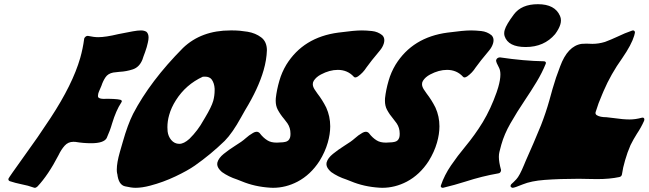

<svg xmlns="http://www.w3.org/2000/svg" viewBox="-20 -895 3091 915"><path d="M146 0Q144 0 142.6 -0.5Q113.3 -11.2 81.5 -17.1Q52.7 -22.9 26.4 -31.7Q20 -34.7 20 -40.5Q20 -42 20.5 -43.9Q22 -48.8 95.2 -150.9Q159.7 -239.3 220.7 -332.5Q326.2 -493.2 362.3 -618.7Q375 -663.6 380.9 -708.5L381.3 -711.4Q382.8 -715.8 387.5 -720Q392.1 -724.1 398.4 -724.1Q427.7 -717.8 447.8 -717.8Q483.4 -717.8 543.9 -732.4Q570.8 -738.3 612.3 -745.6Q636.2 -750 651.9 -750Q667.5 -750 678.2 -743.2Q688 -733.9 688 -716.3Q688 -705.6 684.6 -691.9L679.2 -670.4Q671.9 -646.5 663.6 -625.5Q660.2 -616.7 658.7 -610.8Q644 -574.7 613 -564.5Q582 -554.2 549.3 -552.7Q533.2 -551.3 519.5 -549.3Q494.6 -544.4 482.7 -526.6Q470.7 -508.8 463.4 -486.3Q459 -475.6 454.6 -465.8Q450.2 -456.1 448.2 -448.7Q446.8 -442.4 446.8 -438Q446.8 -432.1 449.7 -429.7Q457 -423.8 475.1 -423.8L493.2 -424.3Q554.7 -423.3 559.1 -416.5Q560.5 -414.6 560.5 -412.6Q560.5 -411.1 560.1 -410.2Q559.1 -408.2 557.6 -405.8Q533.2 -369.1 514.2 -306.6Q504.4 -272 488.3 -236.8Q474.6 -212.4 414.1 -212.4Q377.4 -212.4 339.4 -218.8L329.6 -219.2Q304.7 -219.2 288.1 -200.7Q271.5 -182.1 258.8 -155.3Q210 -61 158.7 -6.3Q151.9 0 146 0Z M626 0Q606.4 0 575.7 -7.1Q544.9 -14.2 539.1 -65.9V-66.4L538.1 -68.4Q536.6 -76.7 536.6 -86.9Q536.6 -119.6 551.3 -170.9L565.4 -219.7Q588.4 -300.8 614.3 -352.5Q695.8 -508.8 852.1 -666.5Q939.5 -750 1078.1 -750H1088.9Q1122.6 -750 1160.2 -743.7Q1197.8 -737.3 1224.6 -717Q1251.5 -696.8 1252 -656.2Q1250.5 -609.4 1236.3 -560.5Q1211.4 -473.6 1147.9 -369.6Q1138.2 -353 1128.9 -335.9Q1087.9 -261.2 1050.8 -223.6Q984.4 -159.2 908.7 -106Q874.5 -82 815.9 -54.2Q757.3 -26.4 695.8 -10.3Q657.2 0 626 0ZM834.5 -209.5Q856.4 -209.5 882.8 -233.4Q923.3 -273.4 949.7 -321.8L957 -334Q987.8 -385.3 996.1 -414.1Q1002.9 -439 1002.9 -465.3V-472.2Q1001.5 -498 989.3 -515.6Q979 -529.8 956.5 -529.8L946.3 -529.3Q865.7 -492.2 818.4 -417.5Q795.9 -382.3 786.1 -346.7Q777.8 -317.9 777.8 -288.6Q777.8 -278.8 778.8 -268.6Q781.7 -245.1 795.9 -228Q811.5 -209.5 834.5 -209.5Z M1281.2 0 1268.1 -0.5Q1194.3 -4.9 1131.3 -31.2L1109.9 -39.6Q1069.3 -52.7 1037.6 -75.2Q1015.1 -94.7 1015.1 -112.8Q1015.1 -117.2 1016.1 -121.1Q1022 -142.1 1046.1 -161.6Q1070.3 -181.2 1099.6 -199.7Q1133.8 -220.7 1150.1 -235.6Q1166.5 -250.5 1186 -261.7Q1195.3 -267.1 1202.6 -267.1Q1211.4 -267.1 1217.8 -260.3Q1234.4 -238.3 1254.4 -226.1Q1271 -215.3 1298.8 -215.3L1316.9 -216.3Q1328.6 -216.3 1339.4 -218.8Q1356.9 -222.2 1362.3 -239.7Q1364.3 -246.6 1364.3 -256.3V-258.3Q1364.3 -286.1 1349.6 -307.6L1334 -328.1Q1316.4 -348.6 1303.7 -372.1Q1293.9 -390.6 1293.9 -415Q1293.9 -420.9 1294.4 -427.2Q1298.8 -467.3 1311.5 -510.7Q1322.8 -550.3 1344.7 -586.9Q1425.8 -717.8 1592.8 -739.7L1597.2 -740.2Q1668.9 -750 1704.6 -750Q1725.1 -750 1752.9 -747.1Q1780.8 -744.1 1801.8 -727.1Q1811.5 -717.3 1811.5 -703.6Q1811.5 -696.8 1809.6 -689.5Q1804.2 -670.4 1790 -653.8Q1746.6 -602.1 1726.1 -573.2Q1710.4 -548.3 1686 -530.8Q1678.2 -525.9 1673.3 -525.9Q1668.9 -525.9 1666 -529.3Q1636.2 -562 1589.8 -562Q1550.8 -562 1509.3 -540Q1486.3 -527.8 1475.1 -509.8Q1472.7 -505.9 1471.7 -502Q1470.7 -498 1470.7 -493.7Q1470.7 -482.4 1479 -469.2L1492.7 -449.2Q1516.6 -418.5 1534.7 -382.3Q1553.7 -340.3 1553.7 -293Q1553.7 -255.9 1542 -215.3Q1529.3 -170.9 1502.4 -127.4Q1460 -62 1397.9 -29.3Q1341.8 0 1281.2 0Z M1801.8 0 1788.6 -0.5Q1714.8 -4.9 1651.9 -31.2L1630.4 -39.6Q1589.8 -52.7 1558.1 -75.2Q1535.6 -94.7 1535.6 -112.8Q1535.6 -117.2 1536.6 -121.1Q1542.5 -142.1 1566.7 -161.6Q1590.8 -181.2 1620.1 -199.7Q1654.3 -220.7 1670.7 -235.6Q1687 -250.5 1706.5 -261.7Q1715.8 -267.1 1723.1 -267.1Q1731.9 -267.1 1738.3 -260.3Q1754.9 -238.3 1774.9 -226.1Q1791.5 -215.3 1819.3 -215.3L1837.4 -216.3Q1849.1 -216.3 1859.9 -218.8Q1877.4 -222.2 1882.8 -239.7Q1884.8 -246.6 1884.8 -256.3V-258.3Q1884.8 -286.1 1870.1 -307.6L1854.5 -328.1Q1836.9 -348.6 1824.2 -372.1Q1814.5 -390.6 1814.5 -415Q1814.5 -420.9 1814.9 -427.2Q1819.3 -467.3 1832 -510.7Q1843.3 -550.3 1865.2 -586.9Q1946.3 -717.8 2113.3 -739.7L2117.7 -740.2Q2189.5 -750 2225.1 -750Q2245.6 -750 2273.4 -747.1Q2301.3 -744.1 2322.3 -727.1Q2332 -717.3 2332 -703.6Q2332 -696.8 2330.1 -689.5Q2324.7 -670.4 2310.5 -653.8Q2267.1 -602.1 2246.6 -573.2Q2231 -548.3 2206.5 -530.8Q2198.7 -525.9 2193.8 -525.9Q2189.5 -525.9 2186.5 -529.3Q2156.7 -562 2110.4 -562Q2071.3 -562 2029.8 -540Q2006.8 -527.8 1995.6 -509.8Q1993.2 -505.9 1992.2 -502Q1991.2 -498 1991.2 -493.7Q1991.2 -482.4 1999.5 -469.2L2013.2 -449.2Q2037.1 -418.5 2055.2 -382.3Q2074.2 -340.3 2074.2 -293Q2074.2 -255.9 2062.5 -215.3Q2049.8 -170.9 2022.9 -127.4Q1980.5 -62 1918.5 -29.3Q1862.3 0 1801.8 0Z M2089.8 0Q2085.9 0 2082.5 -2.9Q2080.6 -4.4 2080.6 -7.3Q2080.6 -9.3 2081.1 -11.2Q2098.1 -61 2129.2 -106.4Q2160.2 -151.9 2196.8 -195.8Q2243.7 -252.4 2280.8 -313Q2318.8 -376 2346.7 -455.1L2354.5 -479.5Q2364.7 -515.1 2364.7 -540Q2364.7 -560.1 2357.9 -572.8Q2344.2 -597.7 2344.2 -606.9Q2344.2 -608.4 2344.7 -609.4Q2348.6 -620.6 2362.3 -621.6Q2478 -604.5 2571.8 -603Q2576.7 -603 2579.6 -600.1Q2581.5 -598.1 2581.5 -595.7Q2581.5 -594.2 2581.1 -592.8V-591.8Q2563.5 -548.3 2537.1 -504.6Q2510.7 -460.9 2481.4 -417.5Q2443.8 -361.8 2412.1 -306.2Q2383.3 -255.9 2369.1 -205.6Q2367.7 -200.7 2359.9 -170.4Q2357.4 -160.2 2357.4 -147.5Q2357.4 -122.1 2367.7 -85.4V-83.5Q2367.7 -81.5 2367.2 -80.1Q2364.7 -70.3 2355 -68.8Q2276.9 -55.2 2198.7 -29.8Q2146.5 -13.2 2093.3 -0.5ZM2485.4 -670.9Q2401.9 -670.9 2384.8 -722.7Q2382.8 -729 2382.8 -736.3Q2382.8 -744.1 2385.3 -752.4Q2392.6 -777.8 2429 -826.4Q2465.3 -875 2543.5 -875Q2625 -875 2648.9 -818.8Q2653.3 -809.1 2653.3 -797.9Q2653.3 -788.6 2650.4 -778.8Q2644 -757.3 2625.5 -732.4Q2573.2 -670.9 2485.4 -670.9Z M2423.3 0Q2420.9 0 2417.5 -2Q2413.1 -3.9 2413.1 -8.3Q2413.1 -9.8 2413.6 -11.7Q2414.6 -16.1 2419.9 -20.3Q2425.3 -24.4 2440.7 -40.8Q2456.1 -57.1 2477.5 -109.4Q2481.4 -119.1 2485.4 -128.4Q2523.4 -212.9 2558.1 -297.9Q2581.5 -357.9 2598.1 -417L2613.3 -471.7Q2628.4 -524.9 2649.4 -578.6Q2685.1 -675.8 2751.5 -686Q2763.2 -687 2774.9 -687L2803.2 -686Q2832.5 -686 2863.3 -695.3Q2893.1 -706.5 2922.4 -720.2Q2957.5 -737.3 2993.2 -749.5L2997.6 -750Q3001 -750 3003.4 -747.1Q3005.9 -744.6 3005.9 -740.7Q3005.9 -739.3 3004.9 -735.4Q3003.9 -731.4 3002.4 -725.1Q2989.7 -682.1 2945.3 -617.7Q2891.1 -542 2856.4 -460.9L2849.6 -444.8Q2831.1 -402.8 2818.4 -360.4Q2817.9 -358.4 2817.9 -356.9Q2817.9 -349.6 2824.7 -345.7Q2839.8 -336.4 2870.1 -336.4L2907.2 -332Q2949.7 -325.7 2980.5 -325.7Q3008.8 -325.7 3038.6 -334L3042.5 -334.5Q3047.9 -334.5 3049.8 -330.6Q3050.8 -328.6 3050.8 -325.7Q3050.8 -323.2 3049.8 -320.3L3049.3 -318.8Q3035.2 -287.1 3015.1 -257.3Q2998.5 -231 2984.9 -203.6Q2969.2 -167.5 2959 -131.3Q2948.7 -97.2 2943.8 -63L2943.4 -62Q2941.4 -53.7 2931.6 -51.3Q2886.2 -41.5 2825.7 -41.5Q2803.7 -41.5 2782 -42.2Q2760.3 -43 2738.3 -43Q2647.5 -43 2575.2 -37.6Q2511.2 -32.7 2471.4 -16.4Q2431.6 0 2423.3 0Z"/></svg>

Font: Weird Comic
Style: Italic
Weight: 400
Italic angle: -16°
Designer: GGBotNet
Foundry: GGBotNet
Version: 0.80